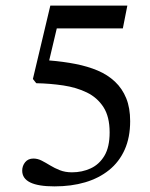

<svg xmlns="http://www.w3.org/2000/svg" viewBox="-20 -650 535 683"><path d="M174 13Q116 13 87.5 -1Q59 -15 59 -43Q59 -60 69.5 -73Q80 -86 99 -86Q114 -86 128.5 -78.5Q143 -71 158.5 -61.5Q174 -52 193 -44.5Q212 -37 236 -37Q272 -37 302.5 -51Q333 -65 351.5 -96Q370 -127 370 -179Q370 -235 348 -269Q326 -303 289 -321Q252 -339 205.5 -346Q159 -353 109 -354L97 -369L159 -630H433L417 -549H182L155 -435Q205 -431 248.5 -422.5Q292 -414 327.5 -399Q363 -384 389 -359.5Q415 -335 429 -300.5Q443 -266 443 -219Q443 -161 423.5 -117.5Q404 -74 368 -45Q332 -16 283 -1.5Q234 13 174 13Z"/></svg>

Font: STIX Two Text
Style: Regular
Weight: 400
Designer: Ross Mills, John Hudson & Paul Hanslow, Tiro Typeworks Ltd; with prior portions MicroPress Inc., and Coen Hoffman.
Foundry: Tiro Typeworks Ltd
Version: Version 2.13 b171